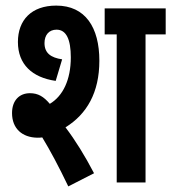

<svg xmlns="http://www.w3.org/2000/svg" viewBox="-20 -652 612 686"><path d="M113 -160C119 -160 125 -160 131 -161C159 -115 190 -57 224 14L316 -33C283 -96 249 -151 214 -197C290 -244 335 -321 335 -435C335 -554 285 -632 181 -632C92 -632 44 -580 44 -502C44 -422 95 -375 179 -363L202 -440C162 -446 139 -462 139 -498C139 -527 155 -546 182 -546C217 -546 233 -511 233 -447C233 -367 205 -309 158 -281C136 -307 116 -319 87 -319C49 -319 23 -293 23 -248C23 -192 60 -161 113 -160ZM500 -529H572V-622H354V-529H397V0H500Z"/></svg>

Font: Noto Sans Devanagari ExtraCondensed SemiBold
Style: Regular
Weight: 600
Width: 2
Designer: Jelle Bosma - Monotype Design Team
Foundry: Monotype Imaging Inc.
Version: Version 2.004